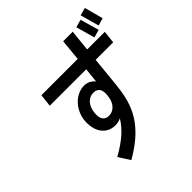

<svg xmlns="http://www.w3.org/2000/svg" viewBox="-248 -1060 1308 1308"><g transform="rotate(-45 406.5 -405.5)"><path d="M813 -749 777 -884 721 -869 759 -733ZM738 -712 699 -848 643 -832 681 -696ZM268 73C516 -68 543 -224 559 -379L579 -582H748L758 -673H588L604 -828H512L497 -673H147L137 -582H488L477 -476C457 -500 430 -514 400 -514C320 -514 248 -445 234 -350C223 -246 271 -171 360 -171C380 -171 398 -176 414 -184C378 -124 319 -67 215 -10ZM374 -248C333 -248 311 -277 319 -337C327 -399 363 -435 410 -435C451 -435 472 -408 464 -350C458 -285 420 -248 374 -248Z"/></g></svg>

Font: Smiley Sans Oblique
Style: Regular
Weight: 400
Italic angle: -8°
Designer: oooooohmygosh, Nagisa Chen, Janine Sui, Heda Shi, Jian Li
Foundry: atelierAnchor
Version: Version 2.0.1